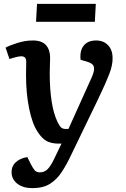

<svg xmlns="http://www.w3.org/2000/svg" viewBox="-20 -745 655 996"><path d="M350 57Q327 106 301.5 145.5Q276 185 240 208Q204 231 148 231Q100 231 70 208Q40 185 40 148Q40 116 63 95.5Q86 75 122 70L138 103Q151 128 160 138.5Q169 149 187 149Q210 149 226.5 133Q243 117 262 77L299 0H284Q247 0 222.5 -13Q198 -26 176 -60Q147 -103 131 -182.5Q115 -262 115 -356Q115 -372 115.5 -390Q116 -408 116 -423Q116 -440 109.5 -446.5Q103 -453 90 -453Q78 -453 60 -448Q42 -443 29 -439L9 -498Q29 -509 69.5 -522Q110 -535 150 -535Q197 -535 218.5 -511Q240 -487 240 -445Q240 -428 239 -409Q238 -390 238 -365Q238 -286 247.5 -221.5Q257 -157 279 -111Q290 -89 298.5 -82.5Q307 -76 321 -76H335L455 -342Q471 -377 467.5 -396Q464 -415 435 -424L398 -435Q393 -481 414 -508Q435 -535 479 -535Q517 -535 540.5 -510.5Q564 -486 564 -444Q565 -408 546.5 -360Q528 -312 490 -233ZM172 -725H477L472 -632H167Z"/></svg>

Font: Literata 7pt SemiBold
Style: Italic
Weight: 600
Italic angle: -2°
Designer: Latin by Veronika Burian and Jose Scaglione. Greek by Irene Vlachou. Cyrillic by Vera Evstafieva
Foundry: TypeTogether
Version: Version 3.002